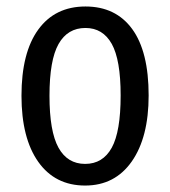

<svg xmlns="http://www.w3.org/2000/svg" viewBox="-20 -557 522 589"><path d="M242.2 -537.1Q335 -537.1 385.5 -468Q436 -398.9 436 -264.2Q436 -135.7 384.3 -61.8Q332.5 12.2 241.2 12.2Q148.9 12.2 97.4 -60.5Q45.9 -133.3 45.9 -263.2Q45.9 -395.5 97.4 -466.3Q148.9 -537.1 242.2 -537.1ZM242.2 -471.2Q187.5 -471.2 159.7 -422.1Q131.8 -373 131.8 -263.2Q131.8 -153.8 159.4 -104Q187 -54.2 241.2 -54.2Q295.4 -54.2 322.8 -103.8Q350.1 -153.3 350.1 -264.2Q350.1 -373.5 322.8 -422.4Q295.4 -471.2 242.2 -471.2Z"/></svg>

Font: Fira Sans Compressed Book
Style: Regular
Weight: 350
Width: 1
Designer: Carrois Corporate & Edenspiekermann AG
Foundry: Carrois Corporate GbR & Edenspiekermann AG
Version: Version 4.203;PS 004.203;hotconv 1.0.88;makeotf.lib2.5.64775